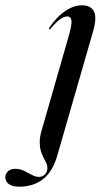

<svg xmlns="http://www.w3.org/2000/svg" viewBox="-152 -463 391 725"><path d="M199.5 -344.5 64 125.5Q46.5 186 9.8 214Q-27 242 -79 242Q-106 242 -119 231.8Q-132 221.5 -132 206.5Q-132 194 -122.2 184.2Q-112.5 174.5 -95 174.5Q-76.5 174.5 -61 182Q-45.5 189.5 -31.8 197.2Q-18 205 -5.5 205Q7.5 205 17.2 196Q27 187 27 170Q27 161 22.5 152Q18 143 12.2 132Q6.5 121 2.2 106.8Q-2 92.5 -2 73.2Q-2 54 5.5 28.5L105.5 -320Q119.5 -367.5 118 -384.2Q116.5 -401 101.5 -401Q91.5 -401 77.2 -392Q63 -383 40 -356Q38.5 -354 37 -353Q35.5 -352 33.5 -352.5Q32.5 -353 32.8 -354.5Q33 -356 34.5 -358.5Q52.5 -385.5 72.8 -404.2Q93 -423 114.5 -433Q136 -443 158 -443Q191 -443 202.8 -420Q214.5 -397 199.5 -344.5Z"/></svg>

Font: Fraunces 120pt
Style: Italic
Weight: 400
Italic angle: -16°
Version: Version 1.000;[b76b70a41]